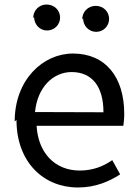

<svg xmlns="http://www.w3.org/2000/svg" viewBox="-20 -790 621 850"><path d="M53 -259C53 -71 174 40 325 40C402 40 462 14 512 -18L477 -81C435 -52 389 -35 333 -35C224 -35 149 -112 142 -233H526C528 -246 530 -265 530 -286C530 -448 448 -553 303 -553C170 -553 45 -437 45 -252ZM131 -714C131 -682 156 -655 188 -655C221 -655 246 -681 246 -712C246 -745 220 -770 186 -770C153 -770 127 -744 127 -710ZM135 -294C146 -406 217 -471 297 -471C386 -471 438 -409 438 -293ZM348 -708C348 -676 373 -649 406 -649C438 -649 463 -675 463 -706C463 -739 437 -764 404 -764C370 -764 344 -738 344 -704Z"/></svg>

Font: GenEiGothic-pro-Regular
Style: Regular
Weight: 400
Designer: Ryoko NISHIZUKA (kana & ideographs); Paul D. Hunt (Latin, Greek & Cyrillic); Wenlong ZHANG (bopomofo); Sandoll Communica
Foundry: Adobe Systems Incorporated; o_tamon
Version: Version 1.000.140830